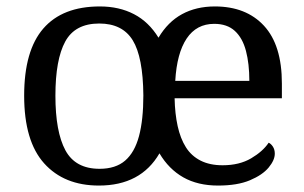

<svg xmlns="http://www.w3.org/2000/svg" viewBox="-20 -566 945 596"><path d="M287 10Q179 10 117 -59Q55 -128 55 -269Q55 -409 114.5 -477.5Q174 -546 290 -546Q350 -546 396 -522Q442 -498 472 -449Q501 -498 545 -522Q589 -546 647 -546Q744 -546 799.5 -486Q855 -426 855 -307V-261H522Q523 -213 531.5 -174.5Q540 -136 557 -109Q574 -82 602.5 -67.5Q631 -53 671 -53Q723 -53 759.5 -74.5Q796 -96 814 -123Q821 -120 827 -111Q833 -102 833 -89Q833 -69 814 -46Q795 -23 756 -6.5Q717 10 657 10Q594 10 549 -15.5Q504 -41 475 -90Q446 -40 399 -15Q352 10 287 10ZM289 -42Q339 -42 368.5 -67.5Q398 -93 411.5 -143.5Q425 -194 425 -270Q424 -389 392 -441Q360 -493 288 -493Q213 -493 182.5 -437Q152 -381 152 -269Q152 -157 183 -99.5Q214 -42 289 -42ZM754 -315Q754 -368 743.5 -408Q733 -448 709 -470Q685 -492 645 -492Q590 -492 559.5 -446.5Q529 -401 524 -315Z"/></svg>

Font: Noto Serif Thai
Style: Regular
Weight: 400
Designer: Monotype Design Team
Foundry: Monotype Imaging Inc.
Version: Version 2.001